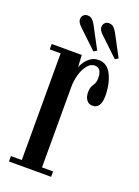

<svg xmlns="http://www.w3.org/2000/svg" viewBox="-134 -746 580 804"><g transform="rotate(20 156.0 -344.0)"><path d="M12.5 0V-24H61V-499.5H12.5V-523.5H146.5L149.5 -469.5Q151 -476 159.8 -490.2Q168.5 -504.5 183.8 -516.2Q199 -528 220.5 -528Q259 -528 278.5 -489Q298 -450 298 -395.5Q298 -339 260.5 -339Q243.5 -339 234 -352.2Q224.5 -365.5 224.5 -387Q224.5 -408 234.5 -421.5Q244.5 -435 244.5 -455.5Q244.5 -500.5 213.5 -500.5Q195.5 -500.5 181.5 -483.5Q167.5 -466.5 159.2 -439.5Q151 -412.5 151 -382V-24H200.5V0ZM282.5 -554 202 -630.5Q193.5 -638.5 188.5 -646Q183.5 -653.5 183.5 -661.5Q183.5 -673 190.5 -680.2Q197.5 -687.5 208 -687.5Q221.5 -687.5 229.8 -679.5Q238 -671.5 244 -661L296.5 -562.5ZM187 -554 106.5 -630.5Q98 -638.5 93 -646Q88 -653.5 88 -661.5Q88 -673 95 -680.2Q102 -687.5 113 -687.5Q126 -687.5 134.5 -679.5Q143 -671.5 148.5 -661L201 -562.5Z"/></g></svg>

Font: Imbue 50pt Medium
Style: Regular
Weight: 500
Designer: Tyler Finck
Foundry: Etcetera Type Company
Version: Version 1.102; ttfautohint (v1.8.3)